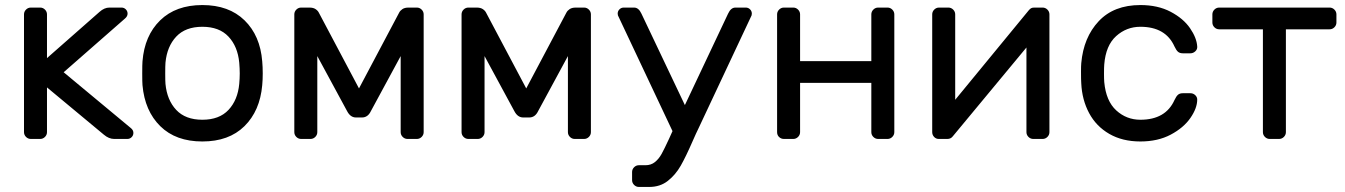

<svg xmlns="http://www.w3.org/2000/svg" viewBox="-20 -550 5325 760"><path d="M374 -503Q393 -520 413 -520H461Q471 -520 478 -513Q485 -506 485 -496Q485 -485 474 -476L232 -264L498 -43Q508 -35 508 -24Q508 -14 501 -7Q494 0 484 0H432Q411 0 391 -17L166 -204V-27Q166 -16 158 -8Q150 0 139 0H102Q91 0 83 -8Q75 -16 75 -27V-493Q75 -504 83 -512Q91 -520 102 -520H139Q150 -520 158 -512Q166 -504 166 -493V-320Z M1020 -259Q1020 -235 1018 -213Q1009 -111 947.5 -50.5Q886 10 781 10Q676 10 614.5 -50.5Q553 -111 544 -213Q543 -224 543 -259Q543 -296 544 -307Q552 -409 614 -469.5Q676 -530 781 -530Q886 -530 948 -469.5Q1010 -409 1018 -307Q1020 -285 1020 -259ZM781 -444Q714 -444 677.5 -405Q641 -366 635 -302Q634 -290 634 -259Q634 -229 635 -218Q641 -154 677.5 -115Q714 -76 781 -76Q848 -76 884.5 -115Q921 -154 927 -218Q929 -240 929 -259Q929 -278 927 -302Q921 -366 884.5 -405Q848 -444 781 -444Z M1560 -500Q1564 -508 1573 -514Q1582 -520 1597 -520H1630Q1641 -520 1649 -512Q1657 -504 1657 -493V-27Q1657 -16 1649 -8Q1641 0 1630 0H1593Q1582 0 1574 -8Q1566 -16 1566 -27V-328L1448 -110Q1436 -85 1413 -85H1389Q1367 -85 1354 -110L1236 -328V-27Q1236 -16 1228 -8Q1220 0 1209 0H1172Q1161 0 1153 -8Q1145 -16 1145 -27V-493Q1145 -504 1153 -512Q1161 -520 1172 -520H1205Q1220 -520 1229 -514Q1238 -508 1242 -500L1401 -200Z M2222 -500Q2226 -508 2235 -514Q2244 -520 2259 -520H2292Q2303 -520 2311 -512Q2319 -504 2319 -493V-27Q2319 -16 2311 -8Q2303 0 2292 0H2255Q2244 0 2236 -8Q2228 -16 2228 -27V-328L2110 -110Q2098 -85 2075 -85H2051Q2029 -85 2016 -110L1898 -328V-27Q1898 -16 1890 -8Q1882 0 1871 0H1834Q1823 0 1815 -8Q1807 -16 1807 -27V-493Q1807 -504 1815 -512Q1823 -520 1834 -520H1867Q1882 -520 1891 -514Q1900 -508 1904 -500L2063 -200Z M2425 -496Q2425 -506 2432 -513Q2439 -520 2449 -520H2490Q2508 -520 2519 -496L2691 -134L2862 -496Q2873 -520 2891 -520H2932Q2942 -520 2949 -513Q2956 -506 2956 -496Q2956 -492 2955 -489L2744 -40Q2736 -24 2722 8Q2695 70 2674.5 106Q2654 142 2623.5 166Q2593 190 2550 190H2509Q2498 190 2490 182Q2482 174 2482 163V131Q2482 120 2490 112Q2498 104 2509 104H2535Q2557 104 2572.5 91.5Q2588 79 2599 59Q2610 39 2628 0L2642 -31L2426 -489Q2425 -492 2425 -496Z M3520 -493V-27Q3520 -16 3512 -8Q3504 0 3493 0H3456Q3445 0 3437 -8Q3429 -16 3429 -27V-222H3147V-27Q3147 -16 3139 -8Q3131 0 3120 0H3083Q3072 0 3064 -7.5Q3056 -15 3056 -27V-493Q3056 -504 3064 -512Q3072 -520 3083 -520H3120Q3131 -520 3139 -512Q3147 -504 3147 -493V-308H3429V-493Q3429 -504 3437 -512Q3445 -520 3456 -520H3493Q3504 -520 3512 -512Q3520 -504 3520 -493Z M4043 -27V-362L3752 -11Q3744 0 3730 0H3696Q3685 0 3677.5 -8Q3670 -16 3670 -27V-493Q3670 -504 3678 -512Q3686 -520 3697 -520H3734Q3745 -520 3753 -512Q3761 -504 3761 -493V-155L4052 -509Q4057 -515 4061.5 -517.5Q4066 -520 4074 -520H4107Q4118 -520 4126 -512Q4134 -504 4134 -493V-27Q4134 -16 4126 -8Q4118 0 4107 0H4070Q4059 0 4051 -8Q4043 -16 4043 -27Z M4629 -154Q4636 -169 4643 -175Q4650 -181 4662 -181H4692Q4703 -181 4711 -173.5Q4719 -166 4719 -156Q4719 -122 4692 -83Q4665 -44 4614 -17Q4563 10 4494 10Q4423 10 4371 -20Q4319 -50 4291 -102.5Q4263 -155 4260 -220Q4259 -232 4259 -266Q4259 -290 4260 -300Q4269 -402 4329 -466Q4389 -530 4494 -530Q4563 -530 4613.5 -503.5Q4664 -477 4690.5 -438.5Q4717 -400 4719 -366Q4720 -355 4711.5 -347Q4703 -339 4692 -339H4662Q4650 -339 4643 -345Q4636 -351 4629 -366Q4594 -444 4494 -444Q4439 -444 4398 -407Q4357 -370 4351 -295Q4350 -284 4350 -259Q4350 -236 4351 -225Q4358 -150 4398.5 -113Q4439 -76 4494 -76Q4594 -76 4629 -154Z M5270 -493V-461Q5270 -450 5262 -442Q5254 -434 5243 -434H5070V-27Q5070 -16 5062 -8Q5054 0 5043 0H5006Q4995 0 4987 -8Q4979 -16 4979 -27V-434H4806Q4795 -434 4787 -442Q4779 -450 4779 -461V-493Q4779 -504 4787 -512Q4795 -520 4806 -520H5243Q5254 -520 5262 -512Q5270 -504 5270 -493Z"/></svg>

Font: Contemporary
Style: Regular
Weight: 400
Designer: Victor Tran
Foundry: Victor Tran
Version: Version 1.100